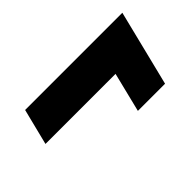

<svg xmlns="http://www.w3.org/2000/svg" viewBox="-41 -585 633 633"><g transform="rotate(-45 275.0 -268.5)"><path d="M338.3 -135.8 372.5 -274.2H45.8L77.5 -400.8H530.8L465 -135.8Z"/></g></svg>

Font: Funnel Sans Light ExtraBold
Style: Italic
Weight: 800
Italic angle: -14.036°
Version: Version 1.000